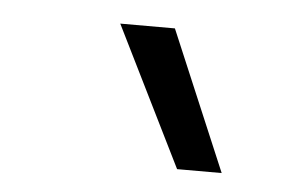

<svg xmlns="http://www.w3.org/2000/svg" viewBox="-29 -826 401 266"><g transform="rotate(5 171.0 -693.0)"><path d="M225 -596 129 -790H205L287 -596Z"/></g></svg>

Font: Georama
Style: Italic
Weight: 400
Italic angle: -9°
Designer: Jean-Baptiste Levee
Foundry: Production Type
Version: Version 1.000